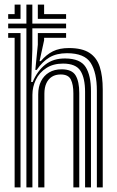

<svg xmlns="http://www.w3.org/2000/svg" viewBox="-20 -820 512 840"><path d="M95.5 0V-696H15.8V-716.8H95.5V-800H121.5V-716.8H269.2V-696H121.5V-604L116.5 -461.2H122.8Q144 -511 178.9 -537.9Q213.8 -564.8 265.5 -564.2Q331 -563.8 354.5 -527Q378 -490.2 378 -421.5V0H352.2V-418.2Q352.2 -477.8 332.2 -509.8Q312.2 -541.8 255.8 -541.8Q212.5 -541.8 182.5 -522.2Q152.5 -502.8 137.1 -471.5Q121.8 -440.2 121.8 -405.2V0ZM44 0V-654.5H15.8V-675.2H69.8V0ZM147.2 0V-407.5Q147.2 -440.2 159.6 -464.9Q172 -489.5 194.9 -503.1Q217.8 -516.8 249.5 -516.8Q294.8 -516.8 310.8 -490Q326.8 -463.2 326.8 -413.2V0H301V-411.8Q301 -449.8 290 -472Q279 -494.2 245.5 -494.2Q223.2 -494.2 207.4 -484.4Q191.5 -474.5 182.9 -455.9Q174.2 -437.2 174.2 -410.2V0ZM403.8 0V-423.2Q403.8 -502.2 376.8 -544.8Q349.8 -587.2 273 -587.2Q227.5 -587.2 196.5 -568.9Q165.5 -550.5 140.5 -514H134.5L145.5 -624.5V-675.2H269.2V-654.5H173V-643.8L153 -552.5H158.5Q182.8 -581.2 211.4 -595.5Q240 -609.8 281.5 -609.8Q339.5 -609.8 371.6 -588.6Q403.8 -567.5 416.6 -527.1Q429.5 -486.8 429.5 -428.2V0ZM15.8 -737.5V-758.2H44V-800H69.8V-737.5ZM145.5 -737.5V-800H173V-758.2H269.2V-737.5Z"/></svg>

Font: Big Shoulders Inline Display Thin ExtraBold
Style: Regular
Weight: 800
Version: Version 2.002